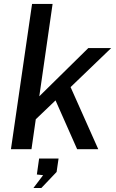

<svg xmlns="http://www.w3.org/2000/svg" viewBox="-20 -763 592 982"><path d="M36 0 144 -743H249L181 -270.5L431.5 -517H548.5L341 -317.5L482.5 0H374.5L264 -249.5L163 -153L141 0ZM151 198.5 200.5 133 168.5 129.5 180 48H279.5L269.5 116.5L191.5 198.5Z"/></svg>

Font: Public Sans Medium
Style: Italic
Weight: 500
Italic angle: -8°
Designer: The Public Sans project authors (U.S. Web Design System). Libre Franklin designed by Pablo Impallari and Rodrigo Fuenzal
Version: Version 1.007; ttfautohint (v1.8.1) -l 8 -r 50 -G 200 -x 14 